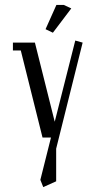

<svg xmlns="http://www.w3.org/2000/svg" viewBox="-20 -556 386 776"><path d="M32.2 -352.1V-383.8H121.1L201.2 -64L284.2 -392.1L314 -383.8L207 44.9V176.8L154.8 200.2L143.1 170.9L186 0H151.9L64 -352.1ZM164.1 -438 208 -536.1H237.8L268.1 -522L193.8 -423.8Z"/></svg>

Font: Gawaa
Style: Regular
Weight: 400
Designer: T. Christopher White
Version: Version 1.0